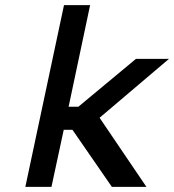

<svg xmlns="http://www.w3.org/2000/svg" viewBox="-20 -730 680 750"><path d="M230 -710 79 0H181L229 -223H263L417 0H552L369 -270L640 -500H511L286 -313H248L332 -710Z"/></svg>

Font: LT Wave Mono Medium
Style: Italic
Weight: 500
Designer: Daniel Lyons
Version: Version 2.5 (Glyphs App)